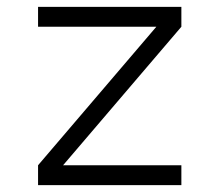

<svg xmlns="http://www.w3.org/2000/svg" viewBox="-20 -540 640 560"><path d="M91 0V-58L436 -462H91V-520H509V-462L164 -58H509V0Z"/></svg>

Font: Iosevka Light Extended
Style: Regular
Weight: 300
Width: 7
Monospace: yes
Designer: Belleve Invis
Foundry: Belleve Invis
Version: Version 32.5.0; ttfautohint (v1.8.4)